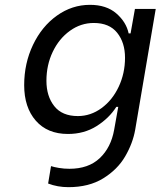

<svg xmlns="http://www.w3.org/2000/svg" viewBox="-20 -563 664 794"><path d="M179 196 191 124Q203 128 224 131.5Q245 135 267 135Q346 135 392.5 91Q439 47 452 -26L469 -121H461Q431 -74 379.5 -41.5Q328 -9 261 -9Q176 -9 128 -64Q80 -119 80 -211Q80 -301 116.5 -377.5Q153 -454 215.5 -498.5Q278 -543 352 -543Q420 -543 461 -507.5Q502 -472 512 -425H520L538 -526H624L539 -26Q529 30 497.5 84Q466 138 407 174.5Q348 211 263 211Q218 211 179 196ZM497 -324Q497 -387 464.5 -427.5Q432 -468 368 -468Q314 -468 269 -435.5Q224 -403 198 -348.5Q172 -294 172 -229Q172 -165 204.5 -124Q237 -83 302 -83Q355 -83 400 -116Q445 -149 471 -204.5Q497 -260 497 -324Z"/></svg>

Font: Be Vietnam
Style: Italic
Weight: 400
Italic angle: -9.33299°
Designer: Gabriel Lam
Foundry: TypeRant
Version: Version 3.000